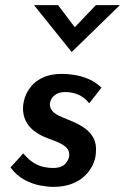

<svg xmlns="http://www.w3.org/2000/svg" viewBox="-20 -722 489 751"><path d="M187 9Q168 9 137.5 3.5Q107 -2 76 -18.5Q45 -35 21 -67L71 -122Q93 -96 113.5 -84Q134 -72 153 -68.5Q172 -65 187 -65Q222 -65 236.5 -82.5Q251 -100 251 -116Q251 -135 238 -146.5Q225 -158 204.5 -166.5Q184 -175 162 -183Q116 -201 93 -230Q70 -259 70 -298Q70 -318 77.5 -341Q85 -364 102.5 -385Q120 -406 149.5 -419.5Q179 -433 223 -433Q244 -433 270.5 -429Q297 -425 325 -413.5Q353 -402 377 -379L329 -318Q310 -342 285.5 -352Q261 -362 236 -362Q215 -362 201.5 -354.5Q188 -347 181.5 -335.5Q175 -324 175 -313Q176 -295 189 -283.5Q202 -272 222.5 -264Q243 -256 263 -247Q292 -235 313.5 -219Q335 -203 346.5 -180.5Q358 -158 355 -124Q354 -101 343 -77.5Q332 -54 312 -34.5Q292 -15 261 -3Q230 9 187 9ZM207 -702 282 -603 254 -596 355 -702H449L261 -519H260L113 -702Z"/></svg>

Font: Josefin Sans Medium
Style: Italic
Weight: 500
Italic angle: -7°
Designer: Santiago Orozco
Foundry: Typemade
Version: Version 2.000